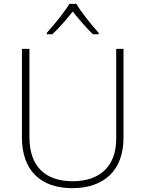

<svg xmlns="http://www.w3.org/2000/svg" viewBox="-20 -968 756 998"><path d="M377 -948H341C316 -906 260 -838 223 -797V-790H252C289 -824 329 -871 358 -908C388 -871 427 -824 463 -790H493V-797C456 -838 401 -906 377 -948ZM622 -252V-714H584V-246C584 -103 498 -26 358 -26C214 -26 133 -104 133 -255V-714H94V-254C94 -84 189 10 356 10C518 10 622 -80 622 -252Z"/></svg>

Font: Noto Sans Georgian ExtraLight
Style: Regular
Weight: 200
Designer: Monotype Design Team, Akaki Razmadze
Foundry: Google LLC
Version: Version 2.005